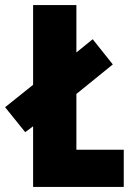

<svg xmlns="http://www.w3.org/2000/svg" viewBox="-47 -734 520 754"><path d="M83 0V-238L52 -215L-27 -313L83 -401V-714H253V-528L317 -580L396 -481L253 -365V-146H439V0Z"/></svg>

Font: Noto Sans Tamil ExtraCondensed Black
Style: Regular
Weight: 900
Width: 2
Designer: Jelle Bosma - Monotype Design Team
Foundry: Monotype Imaging Inc.
Version: Version 2.004; ttfautohint (v1.8.4.7-5d5b)